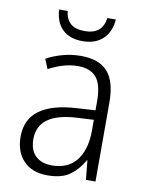

<svg xmlns="http://www.w3.org/2000/svg" viewBox="-84 -787 650 857"><g transform="rotate(10 241.5 -359.0)"><path d="M246 -541Q329 -541 368 -497Q407 -453 407 -358V0H364L355 -87H353Q329 -44 292.5 -17Q256 10 191 10Q120 10 81.5 -31Q43 -72 43 -139Q43 -219 100.5 -260.5Q158 -302 268 -308L352 -313V-352Q352 -430 324.5 -462Q297 -494 242 -494Q209 -494 176 -484.5Q143 -475 109 -457L91 -501Q124 -519 164 -530Q204 -541 246 -541ZM274 -266Q101 -256 101 -139Q101 -89 128 -63Q155 -37 202 -37Q275 -37 313 -85Q351 -133 352 -217V-270ZM371 -728Q367 -672 333 -639.5Q299 -607 241 -607Q183 -607 150 -638.5Q117 -670 114 -728H153Q160 -653 242 -653Q324 -653 332 -728Z"/></g></svg>

Font: Noto Sans Lao SemiCondensed Light
Style: Regular
Weight: 300
Width: 4
Designer: Monotype Design Team
Foundry: Monotype Imaging Inc.
Version: Version 2.003; ttfautohint (v1.8.4.7-5d5b)